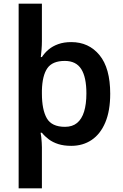

<svg xmlns="http://www.w3.org/2000/svg" viewBox="-20 -780 666 1040"><path d="M577 -272Q577 -180 550.5 -117Q524 -54 476.5 -22Q429 10 366 10Q326 10 296 0.5Q266 -9 244 -25.5Q222 -42 207 -61H200Q202 -52 203.5 -37.5Q205 -23 206 -8Q207 7 207 18V240H81V-760H207V-557Q207 -536 205 -510.5Q203 -485 201 -471H207Q222 -494 243.5 -512Q265 -530 295.5 -541Q326 -552 366 -552Q461 -552 519 -481.5Q577 -411 577 -272ZM448 -274Q448 -362 420 -406Q392 -450 331 -450Q264 -450 236.5 -410.5Q209 -371 207 -290V-273Q207 -186 233.5 -139.5Q260 -93 332 -93Q372 -93 397.5 -114Q423 -135 435.5 -175.5Q448 -216 448 -274Z"/></svg>

Font: Noto Sans Thai SemiBold
Style: Regular
Weight: 600
Version: Version 2.001